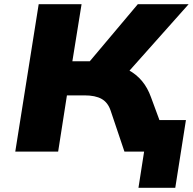

<svg xmlns="http://www.w3.org/2000/svg" viewBox="-20 -725 922 918"><path d="M642 173 669 0H604L627 -151H869L818 173ZM53 0 165 -705H370L326 -432H431L389 -408L639 -705H882L582 -368L497 -423Q552 -413 592 -391.5Q632 -370 659 -337.5Q686 -305 702 -260L798 0H575L509 -196Q496 -235 466 -252Q436 -269 384 -269H300L258 0Z"/></svg>

Font: Nunito Sans 7pt SemiExpanded Black
Style: Italic
Weight: 900
Width: 6
Italic angle: -9°
Designer: Vernon Adams
Foundry: Vernon Adams
Version: Version 3.101;gftools[0.9.27]